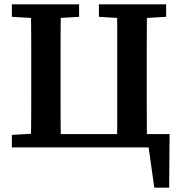

<svg xmlns="http://www.w3.org/2000/svg" viewBox="-20 -684 831 891"><path d="M123 0Q124 -51 124.5 -102Q125 -153 125 -204.5Q125 -256 125 -306V-358Q125 -410 125 -461Q125 -512 124.5 -563Q124 -614 123 -664H263Q262 -613 261.5 -562Q261 -511 261 -460Q261 -409 261 -358V-306Q261 -255 261 -203.5Q261 -152 261.5 -101.5Q262 -51 263 0ZM523 0Q524 -51 524 -102Q524 -153 524 -204.5Q524 -256 524 -306V-358Q524 -410 524 -461Q524 -512 524 -563Q524 -614 523 -664H662Q662 -613 661.5 -562Q661 -511 661 -460Q661 -409 661 -358V-306Q661 -255 661 -203.5Q661 -152 661.5 -101.5Q662 -51 662 0ZM197 0V-62H767L765 187H696L663 -48L717 0ZM35 -606V-664H347V-606L215 -598H168ZM439 -606V-664H751V-606L616 -598H569ZM35 0V-58L170 -66H184V0Z"/></svg>

Font: Source Serif 4 SemiBold
Style: Regular
Weight: 600
Designer: Frank Grießhammer
Foundry: Adobe Systems Incorporated
Version: Version 4.004;hotconv 1.0.116;makeotfexe 2.5.65601